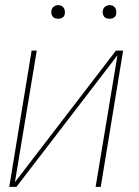

<svg xmlns="http://www.w3.org/2000/svg" viewBox="-20 -727 540 747"><path d="M16 0 103 -530H123L38 -18L431 -530H459L372 0H352L437 -512L44 0ZM406 -654Q400 -654 394 -656Q388 -658 384.5 -663Q381 -668 380 -674Q379 -680 380 -686Q381 -691 383.5 -695Q386 -699 389.5 -701.5Q393 -704 397.5 -705.5Q402 -707 406 -707Q413 -707 418.5 -704.5Q424 -702 427.5 -697Q431 -692 432 -686Q433 -680 432 -674Q432 -669 429.5 -665Q427 -661 423 -658.5Q419 -656 415 -655Q411 -654 406 -654ZM206 -654Q200 -654 194 -656Q188 -658 184.5 -663Q181 -668 180 -674Q179 -680 180 -686Q181 -691 183.5 -695Q186 -699 189.5 -701.5Q193 -704 197.5 -705.5Q202 -707 206 -707Q213 -707 218.5 -704.5Q224 -702 227.5 -697Q231 -692 232 -686Q233 -680 232 -674Q232 -669 229.5 -665Q227 -661 223 -658.5Q219 -656 215 -655Q211 -654 206 -654Z"/></svg>

Font: Iosevka Curly Thin Oblique
Style: Regular
Weight: 100
Italic angle: -9°
Monospace: yes
Designer: Belleve Invis
Foundry: Belleve Invis
Version: Version 11.1.0; ttfautohint (v1.8.3)